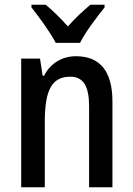

<svg xmlns="http://www.w3.org/2000/svg" viewBox="-20 -786 559 806"><path d="M214 -606H316C338 -651 387 -715 419 -755V-766H359C326 -737 298 -713 265 -675C234 -710 199 -744 172 -766H112V-755C146 -712 192 -649 214 -606ZM299 -550C243 -550 192 -522 165 -468H159L148 -540H69V0H168V-274C168 -405 196 -464 275 -464C331 -464 354 -422 354 -340V0H452V-360C452 -489 398 -550 299 -550Z"/></svg>

Font: Noto Sans Tamil Condensed Medium
Style: Regular
Weight: 500
Width: 3
Designer: Jelle Bosma - Monotype Design Team
Foundry: Monotype Imaging Inc.
Version: Version 2.004